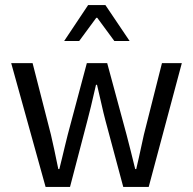

<svg xmlns="http://www.w3.org/2000/svg" viewBox="-20 -734 758 754"><path d="M24 -486H108L180 -205Q192 -154 209 -70H213Q217 -85 223.5 -112.5Q230 -140 235.5 -162.5Q241 -185 246 -205L321 -486H401L477 -205Q493 -144 511 -70H515Q521 -94 545 -205L616 -486H694L564 0H464L394 -261Q387 -287 376.5 -334Q366 -381 361 -401H357Q334 -300 323 -260L255 0H159ZM232 -573 326 -714H394L489 -573H429L362 -664H358L291 -573Z"/></svg>

Font: RibengUni
Style: Regular
Weight: 400
Designer: (1) Dr. Andrew Glass (Senior Program Manager at Microsoft Corporation)
(2) Bivuti Chakma (Chakma Font Designer & Keyboar
Foundry: Bivuti Chakma
Version: Version 2.2022; Updated on: 03 June 2022; Friday